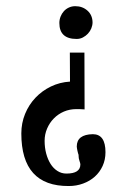

<svg xmlns="http://www.w3.org/2000/svg" viewBox="-20 -379 412 624"><path d="M322.8 115.7Q322.8 140.1 313.5 160.4Q304.2 180.7 288.1 195.1Q272 209.5 250.2 217.5Q228.5 225.6 203.6 225.6Q49.3 226.6 49.3 54.7Q49.3 21 61.5 -8.8Q73.7 -38.6 95.2 -61.3Q116.7 -84 145.5 -97.9Q174.3 -111.8 207.5 -113.8L207 -208H254.4L254.9 -23.4Q249 -23.9 241 -24.2Q232.9 -24.4 228.5 -24.4Q206.5 -24.4 187.7 -16.4Q168.9 -8.3 155 5.9Q141.1 20 133.1 38.8Q125 57.6 125 78.6Q125 100.6 130.1 119.9Q135.3 139.2 144.3 153.6Q153.3 168 166.5 176.5Q179.7 185.1 195.8 185.1Q241.2 185.1 241.2 155.3Q241.2 151.9 238.3 143.8Q235.4 135.7 235.4 127.4V124.5Q234.9 122.6 233.6 118.9Q232.4 115.2 231.7 111.1Q231 106.9 230.2 103.3Q229.5 99.6 229.5 97.2Q229.5 58.1 281.7 57.1Q322.8 57.1 322.8 115.7ZM280.8 -306.6Q280.8 -296.9 276.9 -287.1Q272.9 -277.3 265.9 -269.8Q258.8 -262.2 249.5 -257.3Q240.2 -252.4 229 -252.4Q172.9 -252.4 172.9 -304.2Q172.9 -314.9 176.8 -325Q180.7 -335 187.5 -342.5Q194.3 -350.1 203.9 -354.5Q213.4 -358.9 224.6 -358.9Q248 -358.9 264.2 -344.5Q280.3 -330.1 280.8 -306.6Z"/></svg>

Font: XB Khoramshahr
Style: Regular
Weight: 400
Designer: Behnam
Foundry: Irmug
Version: Version 8.005 2009